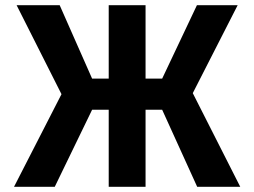

<svg xmlns="http://www.w3.org/2000/svg" viewBox="-20 -720 980 740"><path d="M217 -357 44 -700H210L335 -417H399V-700H541V-417H605L739 -700H896L723 -361L906 0H740L605 -297H541V0H399V-297H335L191 0H34Z"/></svg>

Font: Golos UI
Style: Bold
Weight: 700
Designer: A.Korolkova, Vitaly Kuzmin
Foundry: ParaType Ltd
Version: Version 2.000